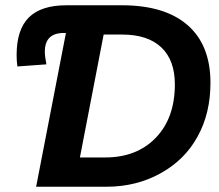

<svg xmlns="http://www.w3.org/2000/svg" viewBox="-20 -708 832 728"><path d="M232 -688H442Q605 -688 691.5 -612.5Q778 -537 778 -394Q778 -278 729 -190Q681 -102 589 -51Q497 0 384 0H117L230 -583H222Q150 -583 150 -512Q150 -494 156 -464L46 -456Q43 -476 43 -499Q43 -596 89.5 -642Q136 -688 232 -688ZM373 -577 283 -111H379Q499 -111 571 -186Q643 -261 643 -388Q643 -480 591.5 -528.5Q540 -577 443 -577Z"/></svg>

Font: Libra Sans
Style: Bold Italic
Weight: 700
Italic angle: -12°
Foundry: Context Ltd
Version: Version 1.002